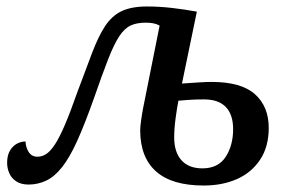

<svg xmlns="http://www.w3.org/2000/svg" viewBox="-20 -563 892 593"><path d="M609 10Q511 10 462 -33.5Q413 -77 413 -161Q413 -171 416 -192.5Q419 -214 422 -229L473 -484Q464 -489 453.5 -491Q443 -493 430 -493Q402 -493 383 -484Q364 -475 348 -450.5Q332 -426 314 -380Q296 -334 270 -259Q242 -180 218.5 -128Q195 -76 171.5 -46.5Q148 -17 122.5 -5Q97 7 68 7Q45 7 30 -3Q15 -13 8.5 -28.5Q2 -44 2 -60Q2 -82 10 -96.5Q18 -111 31 -118.5Q44 -126 59 -126Q59 -110 68 -94.5Q77 -79 96 -79Q110 -79 123 -87.5Q136 -96 150 -117.5Q164 -139 180.5 -177.5Q197 -216 218 -276Q245 -348 264 -398.5Q283 -449 304 -481.5Q325 -514 355.5 -528.5Q386 -543 434 -543Q472 -543 511 -538.5Q550 -534 588 -527L542 -305Q570 -307 594.5 -308.5Q619 -310 633 -310Q725 -310 767.5 -272Q810 -234 810 -168Q810 -110 783.5 -70Q757 -30 712 -10Q667 10 609 10ZM605 -43Q654 -43 677 -78.5Q700 -114 700 -164Q700 -209 677.5 -232.5Q655 -256 610 -256Q582 -256 562.5 -254.5Q543 -253 531 -252Q527 -232 522.5 -199Q518 -166 518 -139Q518 -93 540.5 -68Q563 -43 605 -43Z"/></svg>

Font: ET Text
Style: Italic
Weight: 470
Italic angle: -12°
Designer: Monotype Design Team
Foundry: Monotype Imaging Inc.
Version: Version 2.009